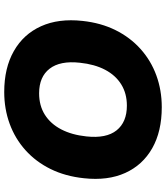

<svg xmlns="http://www.w3.org/2000/svg" viewBox="40 -796 767 886"><g transform="rotate(90 423.0 -352.5)"><path d="M404 11Q293 11 215 -33.5Q137 -78 100.5 -159Q64 -240 76 -350Q85 -435 118.5 -502.5Q152 -570 205.5 -618Q259 -666 327.5 -691Q396 -716 474 -716Q586 -716 663.5 -672Q741 -628 777.5 -547.5Q814 -467 802 -357Q793 -271 759.5 -203Q726 -135 672.5 -87Q619 -39 550.5 -14Q482 11 404 11ZM410 -150Q467 -150 509 -176.5Q551 -203 576.5 -252Q602 -301 609 -368Q619 -460 581 -507.5Q543 -555 467 -555Q411 -555 369 -529Q327 -503 301.5 -454.5Q276 -406 269 -338Q259 -247 296.5 -198.5Q334 -150 410 -150Z"/></g></svg>

Font: Nunito Sans 8pt Black
Style: Italic
Weight: 900
Italic angle: -9°
Version: Version 3.101;gftools[0.9.27]